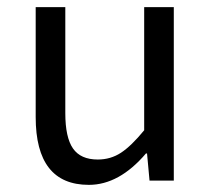

<svg xmlns="http://www.w3.org/2000/svg" viewBox="-20 -506 589 538"><path d="M80 -178V-486H163V-189Q163 -121 184.5 -90Q206 -59 254 -59Q290 -59 319 -78Q348 -97 384 -141V-486H467V0H399L392 -76H389Q314 12 229 12Q80 12 80 -178Z"/></svg>

Font: RibengUni
Style: Regular
Weight: 400
Designer: (1) Dr. Andrew Glass (Senior Program Manager at Microsoft Corporation)
(2) Bivuti Chakma (Chakma Font Designer & Keyboar
Foundry: Bivuti Chakma
Version: Version 2.2022; Updated on: 03 June 2022; Friday